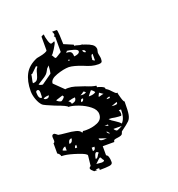

<svg xmlns="http://www.w3.org/2000/svg" viewBox="-114 -714 734 793"><g transform="rotate(-20 253.0 -317.5)"><path d="M384 -246Q384 -205 381 -189Q378 -173 369.5 -164Q361 -155 332 -134Q331 -134 329.5 -129Q328 -124 327 -123Q323 -117 306 -115Q296 -114 291.5 -112Q287 -110 287 -103H236V-63Q248 -59 248 -29Q248 -19 233.5 -17Q219 -15 191 -15V-23H176L181 -18H167Q167 -19 160.5 -24.5Q154 -30 154 -36Q154 -37 156 -39.5Q158 -42 161 -43L166 -88Q166 -96 130 -108Q94 -120 74 -122L61 -123Q61 -128 57 -132.5Q53 -137 49 -139V-184Q55 -185 55 -194L54 -209Q54 -220 64 -220Q66 -220 71.5 -216Q77 -212 79 -210Q87 -208 110 -206Q137 -204 154 -199.5Q171 -195 176 -184L181 -190Q185 -189 194 -189Q222 -189 245 -199Q268 -209 268 -233Q268 -252 248 -268Q228 -284 201.5 -294Q175 -304 158 -304Q158 -310 108 -328Q64 -346 59 -351Q48 -362 41 -381.5Q34 -401 34 -418Q34 -462 50 -492Q66 -522 105 -538Q109 -539 120.5 -541Q132 -543 142.5 -547Q153 -551 153 -555V-615Q155 -616 158.5 -618Q162 -620 165 -620Q165 -610 170.5 -592Q176 -574 181 -574Q184 -574 188.5 -576Q193 -578 196 -579V-574Q196 -570 183 -549Q170 -528 166 -528Q169 -526 172 -519Q175 -512 179 -512Q181 -512 191 -518.5Q201 -525 206 -528V-594L201 -599Q203 -599 204.5 -601Q206 -603 206 -605Q206 -608 204 -613Q202 -618 201 -619H221Q224 -619 225.5 -594.5Q227 -570 227 -555L267 -538V-533Q274 -533 282 -530Q290 -527 300 -527Q300 -526 314 -521.5Q328 -517 339.5 -509.5Q351 -502 352 -488L349 -473Q349 -468 351 -459.5Q353 -451 353 -445Q353 -433 349 -430Q345 -427 336 -427Q320 -427 305.5 -431Q291 -435 273 -443Q237 -457 216 -458Q193 -458 161.5 -447Q130 -436 130 -417L171 -377Q175 -378 183 -378Q198 -378 213 -373.5Q228 -369 251 -361Q282 -348 297 -347V-340Q302 -340 315 -334.5Q328 -329 328 -324Q328 -322 327 -321Q336 -318 348.5 -304Q361 -290 365 -290Q367 -290 368 -291Q369 -283 374.5 -264.5Q380 -246 384 -246ZM226 -517Q241 -517 246.5 -511.5Q252 -506 252 -492Q260 -492 268.5 -495.5Q277 -499 277 -506Q277 -513 260 -518Q243 -523 231 -524Q231 -522 228.5 -520Q226 -518 226 -517ZM83 -477Q87 -496 95 -504L90 -508L64 -483H60Q60 -477 57 -465Q54 -453 54 -446Q68 -446 73.5 -453.5Q79 -461 83 -477ZM291 -504Q294 -492 304 -492Q304 -504 291 -504ZM96 -447 74 -433Q81 -427 91 -427Q98 -432 113 -442.5Q128 -453 135 -458Q136 -458 138 -472.5Q140 -487 140 -493Q138 -491 135 -488Q132 -485 130 -483Q122 -467 115 -460.5Q108 -454 96 -447ZM227 -488 221 -483H231ZM317 -454Q317 -452 321 -449.5Q325 -447 327 -447V-476Q318 -476 318 -454V-455Q317 -455 317 -454.5Q317 -454 317 -454ZM70 -398Q70 -413 62 -413Q59 -413 56.5 -411Q54 -409 54 -405Q54 -377 68 -377Q70 -377 70 -398ZM99 -377Q98 -377 90.5 -376.5Q83 -376 74 -372Q76 -366 85 -366Q90 -366 93 -368Q96 -370 99 -377ZM155 -351 151 -357 120 -347Q122 -343 128.5 -339.5Q135 -336 139 -336Q141 -336 147.5 -341.5Q154 -347 155 -351ZM247 -336Q241 -342 239 -342V-343Q238 -343 232.5 -338.5Q227 -334 221 -332L229 -331Q240 -331 247 -336ZM283 -323Q283 -326 277 -331.5Q271 -337 269 -337Q266 -334 260.5 -327Q255 -320 252 -316H257Q273 -316 283 -323ZM197 -332Q188 -332 166 -326Q168 -325 172 -320.5Q176 -316 176 -311Q187 -313 192 -317.5Q197 -322 197 -332ZM227 -316 224 -317Q215 -317 215 -304Q225 -304 227 -316ZM290 -300Q293 -300 301 -302.5Q309 -305 313 -305L297 -316Q290 -304 290 -300ZM318 -280H332V-287Q330 -287 324 -285Q318 -283 318 -280ZM327 -246 338 -245H342Q353 -245 353 -252L352 -255ZM359 -220H349Q353 -212 353 -205Q353 -195 349 -195Q340 -195 324 -197Q312 -200 297 -200Q304 -191 320 -182Q336 -172 342 -164Q359 -181 359 -220ZM287 -174V-180H272ZM126 -178Q118 -178 114 -172.5Q110 -167 110 -159Q118 -159 122 -165Q126 -171 126 -178ZM90 -155Q82 -155 74 -144Q76 -141 82.5 -139.5Q89 -138 90 -137ZM282 -144 272 -155 271 -151Q272 -150 275 -146.5Q278 -143 280 -143ZM338 -155H302Q303 -152 306.5 -148.5Q310 -145 313 -144Q314 -143 323 -147Q332 -151 338 -155ZM135 -146Q131 -146 128.5 -142Q126 -138 126 -134H135ZM263 -128 231 -139V-137Q231 -127 249 -127ZM191 -98Q203 -98 203 -113H191ZM191 -63Q199 -64 203 -72.5Q207 -81 211 -83Q211 -85 208 -87Q205 -89 203 -89Q198 -89 194.5 -79.5Q191 -70 191 -64ZM221 -48Q218 -49 215 -56Q212 -63 209 -63Q206 -63 186 -43Q192 -43 197.5 -42Q203 -41 209 -41Q221 -41 221 -48Z"/></g></svg>

Font: Cabin Sketch
Style: Regular
Weight: 400
Version: Version 1.100